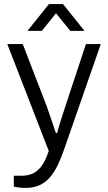

<svg xmlns="http://www.w3.org/2000/svg" viewBox="-20 -743 533 945"><path d="M105 182Q86 182 71.5 179.5Q57 177 48 176V122H87Q113 122 137 113Q161 104 182 77.5Q203 51 220 0L16 -526H92L200 -246Q208 -227 217.5 -198.5Q227 -170 237.5 -140.5Q248 -111 255 -88H261Q265 -104 271.5 -125Q278 -146 285 -168Q292 -190 298.5 -210Q305 -230 310 -245L403 -526H476L296 -9Q281 35 264 70Q247 105 225.5 130Q204 155 174.5 168.5Q145 182 105 182ZM115 -591 221 -723H290L396 -591H326L236 -702H275L186 -591Z"/></svg>

Font: Archivo SemiBold Light
Style: Regular
Weight: 300
Version: Version 2.001